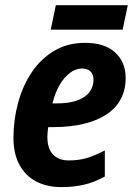

<svg xmlns="http://www.w3.org/2000/svg" viewBox="-20 -723 530 752"><path d="M221.2 9.8Q164.1 9.8 121.8 -12.2Q79.6 -34.2 56.2 -77.4Q32.7 -120.6 32.7 -183.1Q32.7 -253.4 50.8 -320.1Q68.8 -386.7 104.2 -439.7Q139.6 -492.7 192.1 -523.9Q244.6 -555.2 313.5 -555.2Q389.6 -555.2 430.9 -517.6Q472.2 -480 472.2 -417Q472.2 -372.1 453.6 -336.2Q435.1 -300.3 398.4 -275.6Q361.8 -251 308.3 -238Q254.9 -225.1 185.5 -225.1H168.9Q167.5 -215.3 166.5 -206.1Q165.5 -196.8 165.5 -187.5Q165.5 -141.6 187.3 -118.2Q209 -94.7 250 -94.7Q287.6 -94.7 318.4 -103.5Q349.1 -112.3 390.6 -133.8V-31.7Q351.6 -9.8 310.8 0Q270 9.8 221.2 9.8ZM185.5 -317.9H198.2Q252 -317.9 284.4 -330.3Q316.9 -342.8 331.5 -363.8Q346.2 -384.8 346.2 -410.2Q346.2 -431.6 334.5 -443.1Q322.8 -454.6 300.8 -454.6Q276.9 -454.6 254.2 -437.7Q231.4 -420.9 213.6 -390.4Q195.8 -359.9 185.5 -317.9ZM178.7 -606.9 198.7 -702.6H480.5L460.4 -606.9Z"/></svg>

Font: Open Sans SemiCondensed
Style: Bold Italic
Weight: 700
Width: 4
Italic angle: -12°
Designer: Monotype Design Team
Foundry: Monotype Imaging Inc.
Version: Version 3.003